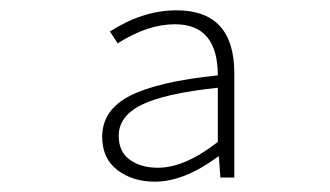

<svg xmlns="http://www.w3.org/2000/svg" viewBox="-20 -754 640 372"><path d="M280 -402Q237 -402 207.5 -424.5Q178 -447 178 -489Q178 -541 232 -568.5Q286 -596 402 -608Q402 -707 319 -707Q266 -707 208 -670L193 -693Q257 -734 322 -734Q434 -734 434 -612V-410H407L404 -451H403Q337 -402 280 -402ZM286 -429Q338 -429 402 -479V-584Q299 -573 254.5 -551Q210 -529 210 -491Q210 -460 231.5 -444.5Q253 -429 286 -429Z"/></svg>

Font: TypoPRO Source Code Pro
Style: Regular
Weight: 200
Monospace: yes
Designer: Paul D. Hunt, Teo Tuominen
Foundry: Adobe Systems Incorporated
Version: Version 2.010;PS 1.0;hotconv 1.0.84;makeotf.lib2.5.63406